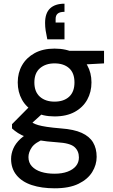

<svg xmlns="http://www.w3.org/2000/svg" viewBox="-20 -787 614 1039"><path d="M276 232Q205 232 152 214.5Q99 197 69.5 161Q40 125 40 73Q40 45 52 17Q64 -11 91 -36Q118 -61 164 -81L222 -36Q170 -16 152 10.5Q134 37 134 63Q134 93 152.5 113Q171 133 202.5 143Q234 153 275 153Q316 153 345.5 142Q375 131 391 111.5Q407 92 407 65Q407 30 383 8.5Q359 -13 289 -17Q231 -21 191 -28Q151 -35 123.5 -45Q96 -55 77.5 -67Q59 -79 45 -92V-115L146 -217L229 -190L118 -89L139 -135Q149 -127 159.5 -121Q170 -115 187 -110Q204 -105 233.5 -100.5Q263 -96 311 -92Q380 -87 422 -68Q464 -49 483.5 -16.5Q503 16 503 62Q503 105 479 144Q455 183 405 207.5Q355 232 276 232ZM275 -157Q212 -157 167 -181.5Q122 -206 99 -247.5Q76 -289 76 -341Q76 -393 99.5 -434Q123 -475 167.5 -499.5Q212 -524 275 -524Q340 -524 384.5 -499.5Q429 -475 452 -434Q475 -393 475 -341Q475 -289 452 -247.5Q429 -206 384.5 -181.5Q340 -157 275 -157ZM275 -237Q325 -237 354 -263.5Q383 -290 383 -341Q383 -392 354 -418Q325 -444 275 -444Q227 -444 196.5 -418Q166 -392 166 -341Q166 -290 196 -263.5Q226 -237 275 -237ZM360 -434 336 -512H543V-444ZM329 -767V-723Q304 -723 292.5 -713.5Q281 -704 281 -685V-665H329V-574H236Q230 -602 227 -622Q224 -642 224 -663Q224 -716 251 -741.5Q278 -767 329 -767Z"/></svg>

Font: DM Sans 12pt Medium
Style: Regular
Weight: 500
Version: Version 4.004;gftools[0.9.30]